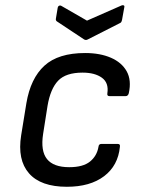

<svg xmlns="http://www.w3.org/2000/svg" viewBox="-20 -703 548 735"><path d="M236 12Q136 12 91 -39.5Q46 -91 61 -185L81 -308Q97 -403 150 -451.5Q203 -500 306 -500Q363 -500 404.5 -482Q446 -464 465 -430Q484 -396 473 -346Q470 -335 461 -335H399Q389 -335 391 -346Q397 -386 370 -405.5Q343 -425 296 -425Q232 -425 202.5 -394Q173 -363 162 -298L145 -190Q135 -125 160 -94Q185 -63 245 -63Q298 -63 324.5 -84.5Q351 -106 357 -141Q358 -152 368 -152H431Q441 -152 439 -141Q432 -69 378.5 -28.5Q325 12 236 12ZM445 -682Q450 -684 453.5 -682.5Q457 -681 456 -676L447 -626Q446 -622 444.5 -619Q443 -616 438 -614L316 -552Q309 -548 302 -552L201 -619Q197 -621 195 -624Q193 -627 194 -632L201 -674Q202 -679 206 -681Q210 -683 214 -681L313 -624Z"/></svg>

Font: Sofia Sans Hairline
Style: Italic
Weight: 1
Italic angle: -9°
Designer: Botio Nikoltchev, Ani Petrova
Foundry: lettersoup
Version: Version 4.102